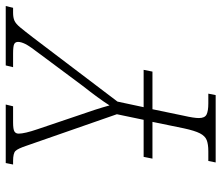

<svg xmlns="http://www.w3.org/2000/svg" viewBox="-70 -684 754 653"><g transform="rotate(-90 306.5 -357.0)"><path d="M81 0 86 -25H119Q143 -25 157 -30.5Q171 -36 180 -53.5Q189 -71 197 -108L219 -215H94L100 -245H226L245 -336L138 -643Q128 -673 120 -681Q112 -689 86 -689H74L79 -714H278L272 -689H217Q194 -689 186.5 -684.5Q179 -680 179 -670Q179 -650 194 -606L241 -467Q250 -442 259.5 -412.5Q269 -383 275 -361Q287 -380 303.5 -402.5Q320 -425 342 -453L447 -594Q477 -633 484 -647.5Q491 -662 491 -672Q491 -681 484 -685Q477 -689 451 -689H405L411 -714H613L607 -689H590Q574 -689 563.5 -684.5Q553 -680 540.5 -665Q528 -650 505 -620L288 -334L269 -245H396L390 -215H262L240 -109Q232 -74 232 -57Q232 -37 244 -31Q256 -25 282 -25H315L310 0Z"/></g></svg>

Font: Noto Serif SemiCondensed ExtraLight
Style: Italic
Weight: 200
Width: 4
Italic angle: -12°
Designer: Monotype Design Team
Foundry: Monotype Imaging Inc.
Version: Version 2.013